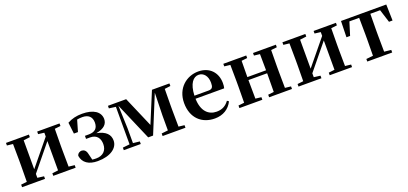

<svg xmlns="http://www.w3.org/2000/svg" viewBox="18 -1357 4630 2180"><g transform="rotate(-20 2333.0 -267.5)"><path d="M686 -504V-535H416V-504L488 -495V-449L238 -144V-494L316 -504V-535H39V-504L110 -496C111 -439 112 -356 112 -300V-235C112 -179 111 -96 110 -39L39 -31V0H316V-31L238 -41V-88L488 -394V-40L416 -31V0H686V-31L615 -39C614 -96 613 -179 613 -235V-300C613 -356 614 -439 615 -496Z M800 -371H849L889 -508C908 -512 928 -514 953 -514C1025 -514 1066 -478 1067 -409C1067 -341 1033 -304 956 -304H909V-267H958C1042 -267 1073 -210 1073 -145C1073 -66 1023 -19 943 -19C924 -19 909 -20 895 -22L877 -95C868 -141 844 -157 816 -159C793 -159 767 -145 760 -116C773 -30 841 16 949 16C1105 16 1197 -54 1197 -143C1197 -213 1154 -266 1041 -288C1141 -306 1180 -350 1180 -411C1178 -497 1099 -551 963 -551C895 -551 839 -538 784 -508Z M2014 -504V-535H1803L1650 -166L1491 -535H1271V-504L1352 -493V-40L1268 -31V0H1473V-31L1393 -40V-220L1383 -495L1578 -42H1637L1822 -493L1815 -219C1815 -208 1815 -100 1815 -40L1737 -31V0H2013V-31L1943 -39C1942 -96 1941 -179 1941 -235V-300C1941 -356 1942 -438 1943 -495Z M2233 -307C2239 -453 2294 -514 2357 -514C2418 -514 2461 -462 2461 -381C2461 -330 2450 -307 2404 -307ZM2579 -270C2584 -287 2586 -306 2586 -332C2586 -458 2503 -551 2366 -551C2226 -551 2094 -448 2094 -268C2094 -86 2208 16 2365 16C2464 16 2540 -31 2580 -113L2560 -127C2525 -80 2482 -50 2410 -50C2313 -50 2237 -117 2233 -270Z M3300 -504V-535H3024V-504L3094 -496C3095 -441 3096 -361 3096 -300H2870C2870 -361 2871 -440 2872 -496L2942 -504V-535H2665V-504L2736 -496C2737 -439 2738 -356 2738 -300V-235C2738 -179 2737 -96 2736 -39L2665 -31V0H2942V-31L2872 -39C2871 -96 2870 -182 2870 -264H3096C3096 -182 3095 -96 3094 -39L3024 -31V0H3300V-31L3229 -39C3228 -96 3227 -179 3227 -235V-300C3227 -356 3228 -439 3229 -496Z M4026 -504V-535H3756V-504L3828 -495V-449L3578 -144V-494L3656 -504V-535H3379V-504L3450 -496C3451 -439 3452 -356 3452 -300V-235C3452 -179 3451 -96 3450 -39L3379 -31V0H3656V-31L3578 -41V-88L3828 -394V-40L3756 -31V0H4026V-31L3955 -39C3954 -96 3953 -179 3953 -235V-300C3953 -356 3954 -439 3955 -496Z M4546 -498 4596 -340H4639L4634 -535H4087L4082 -340H4126L4175 -498H4293C4294 -441 4295 -357 4295 -300V-235C4295 -179 4294 -97 4293 -40L4210 -31V0H4511V-31L4428 -40C4427 -97 4426 -179 4426 -235V-300C4426 -357 4427 -441 4428 -498Z"/></g></svg>

Font: Noto Serif CJK JP
Style: Bold
Weight: 700
Designer: Ryoko NISHIZUKA 西塚涼子 (kana & ideographs); Frank Grießhammer (Latin, Greek & Cyrillic); Wenlong ZHANG 张文龙 (bopomofo); San
Foundry: Adobe Systems Incorporated
Version: Version 1.000;PS 1;hotconv 16.6.53;makeotf.lib2.5.65590